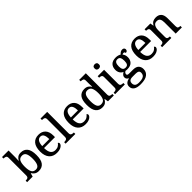

<svg xmlns="http://www.w3.org/2000/svg" viewBox="310 -2316 4109 4109"><g transform="rotate(-45 2364.5 -262.0)"><path d="M367 10Q309 10 272 -14.5Q235 -39 213 -78H207L186 0H18V-45H25Q47 -45 65.5 -50Q84 -55 95 -70Q106 -85 106 -117V-647Q106 -691 82 -703Q58 -715 25 -715H18V-760H216V-580Q216 -562 215.5 -536.5Q215 -511 213.5 -487.5Q212 -464 211 -452H216Q238 -495 274 -520.5Q310 -546 368 -546Q466 -546 518.5 -479.5Q571 -413 571 -269Q571 -124 518.5 -57Q466 10 367 10ZM343 -57Q405 -57 431.5 -112Q458 -167 458 -270Q458 -376 431.5 -428Q405 -480 342 -480Q270 -480 243 -428Q216 -376 216 -269Q216 -167 243 -112Q270 -57 343 -57Z M916 10Q802 10 739.5 -62Q677 -134 677 -264Q677 -405 736.5 -476Q796 -547 906 -547Q1006 -547 1063.5 -486.5Q1121 -426 1121 -307V-260H790Q792 -153 828.5 -104.5Q865 -56 936 -56Q988 -56 1023.5 -78.5Q1059 -101 1077 -130Q1085 -127 1092.5 -117Q1100 -107 1100 -93Q1100 -72 1080 -48Q1060 -24 1019.5 -7Q979 10 916 10ZM1006 -317Q1006 -395 983 -442.5Q960 -490 905 -490Q853 -490 824.5 -445.5Q796 -401 792 -317Z M1183 0V-45H1196Q1229 -45 1252 -58Q1275 -71 1275 -117V-649Q1275 -678 1263.5 -692Q1252 -706 1234 -710.5Q1216 -715 1196 -715H1183V-760H1385V-117Q1385 -71 1408 -58Q1431 -45 1464 -45H1477V0Z M1783 10Q1669 10 1606.5 -62Q1544 -134 1544 -264Q1544 -405 1603.5 -476Q1663 -547 1773 -547Q1873 -547 1930.5 -486.5Q1988 -426 1988 -307V-260H1657Q1659 -153 1695.5 -104.5Q1732 -56 1803 -56Q1855 -56 1890.5 -78.5Q1926 -101 1944 -130Q1952 -127 1959.5 -117Q1967 -107 1967 -93Q1967 -72 1947 -48Q1927 -24 1886.5 -7Q1846 10 1783 10ZM1873 -317Q1873 -395 1850 -442.5Q1827 -490 1772 -490Q1720 -490 1691.5 -445.5Q1663 -401 1659 -317Z M2292 10Q2194 10 2141 -56.5Q2088 -123 2088 -267Q2088 -412 2141 -479Q2194 -546 2292 -546Q2349 -546 2385 -522.5Q2421 -499 2443 -462H2449Q2446 -486 2445 -517Q2444 -548 2444 -572V-649Q2444 -692 2419.5 -703.5Q2395 -715 2362 -715H2354V-760H2554V-115Q2554 -71 2577 -58Q2600 -45 2634 -45H2642V0H2465L2450 -87H2446Q2423 -42 2387 -16Q2351 10 2292 10ZM2317 -57Q2389 -57 2416.5 -109Q2444 -161 2444 -267Q2444 -370 2416.5 -425Q2389 -480 2316 -480Q2254 -480 2227.5 -425Q2201 -370 2201 -266Q2201 -161 2227.5 -109Q2254 -57 2317 -57Z M2824 -633Q2797 -633 2778 -648Q2759 -663 2759 -698Q2759 -734 2778 -748.5Q2797 -763 2824 -763Q2850 -763 2869.5 -748.5Q2889 -734 2889 -698Q2889 -663 2869.5 -648Q2850 -633 2824 -633ZM2681 0V-45H2694Q2726 -45 2749.5 -57Q2773 -69 2773 -113V-423Q2773 -466 2749.5 -478.5Q2726 -491 2694 -491H2689V-536H2883V-117Q2883 -71 2906 -58Q2929 -45 2962 -45H2975V0Z M3221 239Q3113 239 3059.5 201.5Q3006 164 3006 95Q3006 39 3044 8.5Q3082 -22 3134 -30Q3112 -40 3093 -60Q3074 -80 3074 -113Q3074 -144 3092 -166.5Q3110 -189 3146 -210Q3102 -227 3076.5 -268Q3051 -309 3051 -362Q3051 -449 3099 -498Q3147 -547 3246 -547Q3283 -547 3314.5 -537.5Q3346 -528 3362 -515Q3378 -533 3403 -551.5Q3428 -570 3462 -570Q3493 -570 3508 -554Q3523 -538 3523 -516Q3523 -495 3510 -478.5Q3497 -462 3466 -462Q3466 -476 3459 -487Q3452 -498 3433 -498Q3420 -498 3410.5 -495Q3401 -492 3392 -487Q3410 -466 3422 -437Q3434 -408 3434 -365Q3434 -290 3387.5 -240.5Q3341 -191 3246 -191Q3234 -191 3218 -192.5Q3202 -194 3192 -196Q3174 -187 3161 -172Q3148 -157 3148 -136Q3148 -118 3159.5 -109Q3171 -100 3207 -100H3321Q3413 -100 3453 -58Q3493 -16 3493 50Q3493 138 3426.5 188.5Q3360 239 3221 239ZM3243 -242Q3291 -242 3309.5 -272.5Q3328 -303 3328 -365Q3328 -429 3309 -462Q3290 -495 3242 -495Q3195 -495 3175.5 -461Q3156 -427 3156 -364Q3156 -303 3176 -272.5Q3196 -242 3243 -242ZM3223 187Q3291 187 3330 172.5Q3369 158 3385 132Q3401 106 3401 72Q3401 31 3376.5 15.5Q3352 0 3305 0H3202Q3176 0 3152 7Q3128 14 3112.5 33.5Q3097 53 3097 91Q3097 133 3124.5 160Q3152 187 3223 187Z M3825 10Q3711 10 3648.5 -62Q3586 -134 3586 -264Q3586 -405 3645.5 -476Q3705 -547 3815 -547Q3915 -547 3972.5 -486.5Q4030 -426 4030 -307V-260H3699Q3701 -153 3737.5 -104.5Q3774 -56 3845 -56Q3897 -56 3932.5 -78.5Q3968 -101 3986 -130Q3994 -127 4001.5 -117Q4009 -107 4009 -93Q4009 -72 3989 -48Q3969 -24 3928.5 -7Q3888 10 3825 10ZM3915 -317Q3915 -395 3892 -442.5Q3869 -490 3814 -490Q3762 -490 3733.5 -445.5Q3705 -401 3701 -317Z M4104 0V-45H4111Q4145 -45 4168 -57.5Q4191 -70 4191 -116V-424Q4191 -467 4169 -479Q4147 -491 4114 -491H4109V-536H4284L4297 -458H4302Q4331 -510 4369 -528.5Q4407 -547 4457 -547Q4536 -547 4580 -500.5Q4624 -454 4624 -352V-117Q4624 -70 4643.5 -57.5Q4663 -45 4697 -45H4702V0H4514V-341Q4514 -406 4492 -441.5Q4470 -477 4413 -477Q4371 -477 4346.5 -454.5Q4322 -432 4311.5 -395.5Q4301 -359 4301 -317V-112Q4301 -68 4323 -56.5Q4345 -45 4378 -45H4383V0Z"/></g></svg>

Font: Noto Serif Sinhala Medium
Style: Regular
Weight: 500
Designer: Jelle Bosma - Monotype Design Team
Foundry: Monotype Imaging Inc.
Version: Version 2.007; ttfautohint (v1.8.4.7-5d5b)